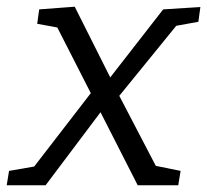

<svg xmlns="http://www.w3.org/2000/svg" viewBox="-50 -553 618 573"><path d="M-30 0 -23 -43 52 -56 221 -275 121 -471 61 -482 67 -525 173 -533 279 -322 437 -525 548 -532 542 -488 476 -476 306 -267 415 -58 489 -43 482 0H361L250 -218L86 0Z"/></svg>

Font: Bitter
Style: Italic
Weight: 400
Italic angle: -9°
Designer: Sol Matas, and Bitter project Authors
Foundry: Sol Matas
Version: Version 2.001